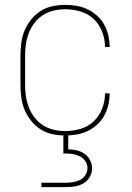

<svg xmlns="http://www.w3.org/2000/svg" viewBox="-20 -548 540 788"><path d="M247 8Q221 8 195 2.5Q169 -3 147 -17Q125 -31 108 -52Q91 -73 81 -97Q71 -121 67.5 -147.5Q64 -174 64 -200V-320Q64 -346 67.5 -372.5Q71 -399 81 -423Q91 -447 108 -468Q125 -489 147 -503Q169 -517 195 -522.5Q221 -528 247 -528Q271 -528 294.5 -524Q318 -520 339 -510Q360 -500 378 -484Q396 -468 407.5 -447Q419 -426 424.5 -403Q430 -380 430 -356V-355H411V-356Q411 -388 399 -418.5Q387 -449 364 -470.5Q341 -492 310 -501Q279 -510 247 -510Q224 -510 200.5 -504.5Q177 -499 157 -486.5Q137 -474 122 -454.5Q107 -435 98.5 -413Q90 -391 86.5 -367.5Q83 -344 83 -320V-200Q83 -176 86.5 -152.5Q90 -129 98.5 -107Q107 -85 122 -65.5Q137 -46 157 -33.5Q177 -21 200.5 -15.5Q224 -10 247 -10Q279 -10 310 -19Q341 -28 364 -49.5Q387 -71 399 -101.5Q411 -132 411 -164V-165H430V-164Q430 -140 424.5 -117Q419 -94 407.5 -73Q396 -52 378 -36Q360 -20 339 -10Q318 0 294.5 4Q271 8 247 8ZM150 220V202H250Q265 202 280 199.5Q295 197 308.5 190.5Q322 184 330.5 170.5Q339 157 339 142Q339 127 330.5 114Q322 101 308.5 94Q295 87 280 84.5Q265 82 250 82H240V-10H260V65Q277 65 294.5 69Q312 73 326.5 83Q341 93 349.5 109Q358 125 358 142Q358 161 348.5 178Q339 195 322.5 204.5Q306 214 287.5 217Q269 220 250 220Z"/></svg>

Font: Iosevka Term Curly Thin
Style: Regular
Weight: 100
Designer: Belleve Invis
Foundry: Belleve Invis
Version: Version 32.3.0